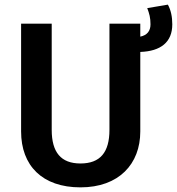

<svg xmlns="http://www.w3.org/2000/svg" viewBox="-20 -793 763 828"><path d="M615 -758C624 -734 629 -717 629 -688C629 -659 614 -641 585 -635V-691H452V-233C452 -136 412 -88 327 -88C243 -88 203 -136 203 -233V-691H71V-226C71 -79 162 15 327 15C493 15 585 -86 585 -226V-569C673 -572 723 -611 723 -688C723 -721 717 -749 704 -773Z"/></svg>

Font: Fira Sans Medium
Style: Regular
Weight: 500
Designer: Carrois Corporate & Edenspiekermann AG
Foundry: Carrois Corporate GbR & Edenspiekermann AG
Version: Version 4.203